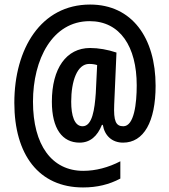

<svg xmlns="http://www.w3.org/2000/svg" viewBox="-20 -740 745 844"><path d="M345 84C407 84 460 71 509 45V-31C457 -4 401 11 346 11C208 11 125 -102 125 -293C125 -479 210 -647 374 -647C508 -647 581 -535 581 -365C581 -286 570 -185 522 -185C489 -185 479 -208 482 -280L492 -509C453 -522 413 -529 376 -529C272 -529 208 -440 208 -293C208 -174 254 -113 330 -113C376 -113 408 -141 428 -191H432C440 -143 473 -113 521 -113C612 -113 664 -205 664 -363C664 -574 560 -720 376 -720C160 -720 43 -526 43 -288C43 -61 150 84 345 84ZM343 -185C307 -185 293 -232 293 -293C293 -383 319 -459 372 -459C386 -459 398 -457 407 -454L401 -330C396 -260 386 -185 343 -185Z"/></svg>

Font: Kathrein 67 Medium Condensed
Style: Regular
Weight: 500
Width: 3
Designer: Lazydogs Typefoundry, based on Open Sans by Ascender Corporation
Foundry: Lazydogs Typefoundry
Version: Version 1.003;PS 001.003;hotconv 1.0.88;makeotf.lib2.5.64775